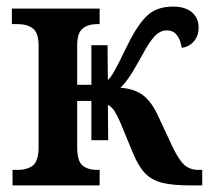

<svg xmlns="http://www.w3.org/2000/svg" viewBox="-20 -562 638 582"><path d="M18 -47H31Q64 -47 80.5 -61Q97 -75 97 -117V-423Q97 -462 80 -475.5Q63 -489 32 -489H16V-536H282V-489H276Q247 -489 230.5 -475.5Q214 -462 214 -425V-305H257V-425H306L307 -319Q317 -329 328 -349Q339 -369 346 -383.5Q353 -398 356 -404L368 -428Q397 -487 426 -514.5Q455 -542 504 -542Q542 -542 562 -524.5Q582 -507 582 -479Q582 -453 567.5 -436.5Q553 -420 531 -417Q522 -470 486 -470Q466 -470 449.5 -453Q433 -436 411 -395Q387 -351 372.5 -329.5Q358 -308 345 -296Q388 -293 414 -273Q440 -253 460 -209L502 -119Q522 -77 539 -62Q556 -47 581 -47H593V0H558Q503 0 471.5 -8Q440 -16 420 -36.5Q400 -57 383 -98L345 -190Q335 -213 327 -225.5Q319 -238 307 -244L308 -137H257V-256H214V-115Q214 -75 229.5 -61Q245 -47 275 -47H282V0H18Z"/></svg>

Font: Noto Serif NarrowSemiBold
Style: Regular
Weight: 600
Width: 4
Designer: Monotype Design Team
Foundry: Monotype Imaging Inc.
Version: Version 1.001